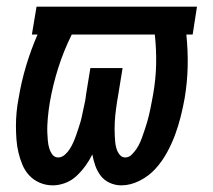

<svg xmlns="http://www.w3.org/2000/svg" viewBox="-20 -550 640 578"><path d="M139 8Q118 8 99.5 0Q81 -8 68 -22Q55 -36 47.5 -54Q40 -72 35.5 -91Q31 -110 29.5 -130.5Q28 -151 28 -171.5Q28 -192 30 -213Q32 -234 36 -254Q44 -303 58.5 -351.5Q73 -400 93 -446H76L90 -530H573L560 -446H541Q546 -398 545 -350.5Q544 -303 536 -255Q531 -227 524 -199Q517 -171 507 -144Q497 -117 482.5 -90.5Q468 -64 448 -42Q428 -20 400.5 -6Q373 8 345 8Q327 8 310.5 0.5Q294 -7 283.5 -20.5Q273 -34 267 -51Q261 -68 258 -85Q249 -67 237 -50.5Q225 -34 210 -20Q195 -6 176 1Q157 8 139 8ZM357 -76Q368 -76 376.5 -84.5Q385 -93 391 -102Q397 -111 401.5 -121Q406 -131 409.5 -141.5Q413 -152 416.5 -162Q420 -172 423 -182.5Q426 -193 428.5 -203.5Q431 -214 433 -224Q435 -234 437 -244.5Q439 -255 441 -266Q449 -311 450 -356Q451 -401 446 -446H196Q172 -398 155.5 -346Q139 -294 130 -242Q128 -230 126.5 -218.5Q125 -207 124 -195.5Q123 -184 122.5 -172.5Q122 -161 122.5 -149.5Q123 -138 124 -126.5Q125 -115 128 -104.5Q131 -94 137.5 -85Q144 -76 155 -76Q155 -76 155 -76Q155 -76 155 -76Q166 -76 175 -84Q184 -92 190 -101.5Q196 -111 200.5 -121Q205 -131 208.5 -141Q212 -151 215.5 -161.5Q219 -172 222 -182Q225 -192 227 -202.5Q229 -213 231.5 -223.5Q234 -234 236 -244.5Q238 -255 239 -265L252 -345H349L336 -265Q334 -255 332.5 -244.5Q331 -234 329.5 -223.5Q328 -213 327 -202.5Q326 -192 325.5 -182Q325 -172 325 -161.5Q325 -151 325.5 -141Q326 -131 327 -121Q328 -111 331 -101.5Q334 -92 340.5 -84Q347 -76 357 -76Z"/></svg>

Font: Iosevka Curly Medium Extended
Style: Italic
Weight: 500
Width: 7
Italic angle: -9°
Monospace: yes
Designer: Belleve Invis
Foundry: Belleve Invis
Version: Version 11.1.0; ttfautohint (v1.8.3)